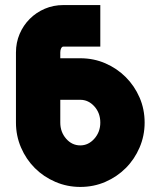

<svg xmlns="http://www.w3.org/2000/svg" viewBox="-20 -720 618 758"><path d="M43 -236V-513Q43 -552 57.5 -586Q72 -620 97.5 -645.5Q123 -671 157 -685.5Q191 -700 230 -700H376V-536H230Q225 -536 221.5 -529.5Q218 -523 218 -513V-490H297Q350 -490 396 -470Q442 -450 476.5 -415.5Q511 -381 531 -335Q551 -289 551 -236Q551 -184 531 -137.5Q511 -91 476.5 -56.5Q442 -22 396 -2Q350 18 297 18Q245 18 198.5 -2Q152 -22 117.5 -56.5Q83 -91 63 -137.5Q43 -184 43 -236ZM218 -326V-236Q218 -199 241 -172.5Q264 -146 297 -146Q329 -146 352.5 -172.5Q376 -199 376 -236Q376 -274 352.5 -300Q329 -326 297 -326Z"/></svg>

Font: Aoudax Cyrillic
Style: Regular
Weight: 400
Designer: William Zhang
Foundry: William Zhang
Version: Version 1.00 June 4, 2021, initial release